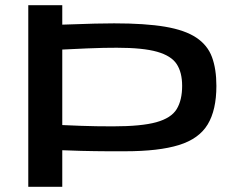

<svg xmlns="http://www.w3.org/2000/svg" viewBox="-20 -720 902 740"><path d="M89 0V-700H220V-625Q299 -628 345.5 -629Q392 -630 420 -630Q540 -630 616.5 -617Q693 -604 736.5 -575Q780 -546 797 -500Q814 -454 814 -389Q814 -296 780.5 -240.5Q747 -185 669.5 -161Q592 -137 462 -137Q422 -137 395.5 -137Q369 -137 345.5 -137.5Q322 -138 293 -138.5Q264 -139 220 -141V0ZM415 -233Q525 -233 582.5 -249Q640 -265 661 -299.5Q682 -334 682 -389Q682 -441 661 -473Q640 -505 585.5 -520.5Q531 -536 430 -536Q404 -536 378.5 -535.5Q353 -535 316.5 -533.5Q280 -532 220 -529V-238Q263 -236 293 -235Q323 -234 351.5 -233.5Q380 -233 415 -233Z"/></svg>

Font: Georama Extended Medium
Style: Regular
Weight: 500
Width: 7
Designer: Jean-Baptiste Levee
Foundry: Production Type
Version: Version 1.000